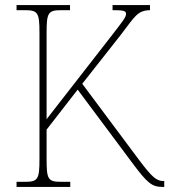

<svg xmlns="http://www.w3.org/2000/svg" viewBox="-20 -734 665 754"><path d="M45 0H256V-20H219C168 -20 163 -31 163 -109V-225L285 -382L496 -99C559 -14 576 0 619 0H625V-23H622C595 -23 577 -38 526 -106L303 -405L455 -598C510 -670 520 -693 569 -694V-714H422V-694C459 -694 475 -693 475 -680C475 -666 463 -652 416 -591L163 -266V-606C163 -683 169 -694 219 -694H255V-714H45V-694H79C129 -694 135 -683 135 -606V-108C135 -31 129 -20 79 -20H45Z"/></svg>

Font: Noto Serif Myanmar SemiCondensed Thin
Style: Regular
Weight: 100
Width: 4
Designer: Ben Mitchell and the Monotype Design Team
Foundry: Monotype Imaging Inc.
Version: Version 2.106